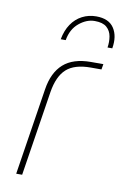

<svg xmlns="http://www.w3.org/2000/svg" viewBox="-81 -748 513 796"><g transform="rotate(10 175.0 -350.0)"><path d="M45 0 102 -365Q113 -437 154 -473.5Q195 -510 270 -510H322L318 -487H273Q205 -487 171 -456.5Q137 -426 126 -358L70 0ZM130 -581Q137 -619 155 -645.5Q173 -672 200 -686Q227 -700 259 -700Q312 -700 334 -666.5Q356 -633 347 -581H327Q331 -605 327 -628Q323 -651 306.5 -665.5Q290 -680 256 -680Q222 -680 190.5 -654Q159 -628 151 -581Z"/></g></svg>

Font: MuseoModerno Thin
Style: Italic
Weight: 100
Italic angle: -9°
Designer: Pablo Cosgaya, Héctor Gatti, Marcela Romero, and the Authors of The MuseoModerno Project.
Foundry: Omnibus-Type Team
Version: Version 1.003